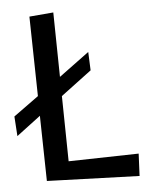

<svg xmlns="http://www.w3.org/2000/svg" viewBox="-94 -696 590 747"><g transform="rotate(-5 201.5 -322.5)"><path d="M-39 -187 -44 -264 54 -335 48 -646 142 -654 146 -402 264 -489 267 -417 147 -327 151 -72 425 -78 421 9 60 -3 55 -258Z"/></g></svg>

Font: Fresca
Style: Regular
Weight: 400
Designer: Iván Moreno
Foundry: Fontstage
Version: Version 1.001